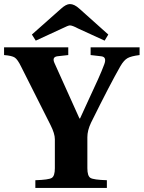

<svg xmlns="http://www.w3.org/2000/svg" viewBox="-32 -925 707 945"><path d="M125 -755 267 -881Q293 -905 312 -905Q334 -905 359 -882L501 -755L483 -725L352 -785Q324 -800 312 -800Q304 -800 274 -785L144 -725ZM-12 -654V-692H304V-654L250 -648Q223 -644 236 -615L359 -342H362Q376 -374 403 -431.5Q430 -489 450 -533.5Q470 -578 481 -608Q495 -645 466 -648L414 -654V-692H655V-654Q614 -649 596 -639Q578 -629 561 -600Q510 -511 416 -321Q398 -283 398 -250V-97Q398 -59 413 -49.5Q428 -40 494 -38V0H142V-38Q208 -40 223 -49.5Q238 -59 238 -97V-240Q238 -267 217 -309L72 -597Q55 -632 41 -641.5Q27 -651 -12 -654Z"/></svg>

Font: Heuristica
Style: Bold
Weight: 700
Version: Version 1.0.2